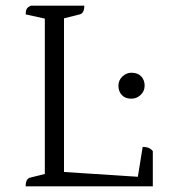

<svg xmlns="http://www.w3.org/2000/svg" viewBox="-20 -661 600 681"><path d="M71 0Q71 -27 87 -31L139 -44V-595L71 -610Q71 -622 74.5 -629Q78 -636 90 -641H279Q279 -614 263 -610L207 -596V-51L469 -34L486 -140Q511 -140 522 -125V0ZM446 -311Q424 -311 412 -324Q400 -337 400 -357Q400 -376 414 -389.5Q428 -403 446 -403Q469 -403 481 -390Q493 -377 493 -357Q493 -338 479 -324.5Q465 -311 446 -311Z"/></svg>

Font: Petrona Light
Style: Regular
Weight: 300
Designer: Ringo R. Seeber
Foundry: Ringo R. Seeber
Version: Version 2.001; ttfautohint (v1.8.3)